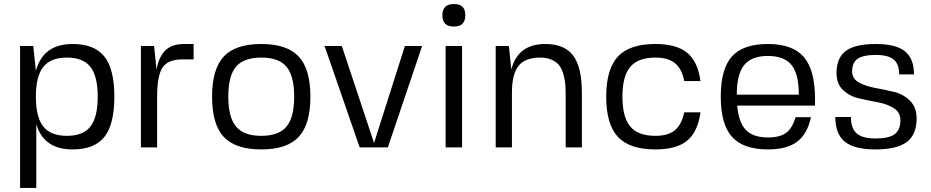

<svg xmlns="http://www.w3.org/2000/svg" viewBox="-20 -727 4591 947"><path d="M159 200H158H79V-500H144L157 -378Q193 -510 338 -510Q446 -510 495 -448Q544 -386 544 -250Q544 -114 495 -52Q446 10 338 10Q195 10 159 -115ZM426 -103Q462 -149 462 -250Q462 -351 426 -397Q390 -443 310 -443Q230 -443 193.5 -397Q157 -351 157 -250Q157 -149 193.5 -103Q230 -57 310 -57Q390 -57 426 -103Z M888 -510H935V-434H880Q808 -434 781.5 -393.5Q755 -353 755 -250V0H675V-500H740L752 -384Q764 -448 796 -479Q828 -510 888 -510Z M1269 -510Q1396 -510 1453.5 -448Q1511 -386 1511 -250Q1511 -114 1453.5 -52Q1396 10 1269 10Q1141 10 1083.5 -52Q1026 -114 1026 -250Q1026 -386 1083.5 -448Q1141 -510 1269 -510ZM1106 -250Q1106 -148 1144.5 -102.5Q1183 -57 1269 -57Q1355 -57 1393 -102.5Q1431 -148 1431 -250Q1431 -353 1393 -398Q1355 -443 1269 -443Q1182 -443 1144 -398Q1106 -353 1106 -250Z M1825 -22 1977 -500H2062L1893 0H1754L1581 -500H1666Z M2259 0H2178V-500H2259ZM2218 -707Q2248 -707 2261.5 -693.5Q2275 -680 2275 -651Q2275 -596 2218 -596Q2162 -596 2162 -651Q2162 -707 2218 -707Z M2670 -510Q2764 -510 2807 -453Q2850 -396 2850 -270V0H2770V-253Q2770 -286 2768.5 -308.5Q2767 -331 2759.5 -358.5Q2752 -386 2739.5 -403Q2727 -420 2702.5 -431.5Q2678 -443 2644 -443Q2570 -443 2537.5 -402Q2505 -361 2505 -270V0H2425V-500H2490L2502 -384Q2534 -510 2670 -510Z M3355 -173H3435Q3422 -77 3369.5 -33.5Q3317 10 3213 10Q3085 10 3027.5 -52Q2970 -114 2970 -250Q2970 -386 3027.5 -448Q3085 -510 3213 -510Q3317 -510 3369.5 -466.5Q3422 -423 3435 -327H3355Q3343 -388 3309 -415.5Q3275 -443 3213 -443Q3127 -443 3088.5 -397Q3050 -351 3050 -250Q3050 -149 3088.5 -103Q3127 -57 3213 -57Q3275 -57 3308.5 -84.5Q3342 -112 3355 -173Z M3616 -206Q3623 -124 3658.5 -86.5Q3694 -49 3768 -49Q3826 -49 3857 -71.5Q3888 -94 3904 -149H3980Q3962 -66 3911.5 -28Q3861 10 3768 10Q3646 10 3590.5 -52Q3535 -114 3535 -250Q3535 -387 3590 -448.5Q3645 -510 3768 -510Q3890 -510 3945 -445.5Q4000 -381 4000 -239V-206ZM3920 -260Q3920 -362 3884 -406.5Q3848 -451 3767 -451Q3687 -451 3650.5 -406Q3614 -361 3614 -260Z M4183 -375Q4183 -339 4216 -320.5Q4249 -302 4295.5 -293.5Q4342 -285 4388.5 -274Q4435 -263 4468 -230.5Q4501 -198 4501 -143Q4501 -63 4452.5 -26.5Q4404 10 4297 10Q4194 10 4147 -28Q4100 -66 4100 -150H4177Q4177 -94 4205.5 -69Q4234 -44 4299 -44Q4364 -44 4392.5 -65Q4421 -86 4421 -134Q4421 -173 4388.5 -193.5Q4356 -214 4310 -222.5Q4264 -231 4217.5 -241.5Q4171 -252 4138.5 -282.5Q4106 -313 4106 -367Q4106 -442 4152 -476Q4198 -510 4299 -510Q4398 -510 4443 -474.5Q4488 -439 4488 -360H4415Q4415 -411 4388 -433.5Q4361 -456 4299 -456Q4237 -456 4210 -437Q4183 -418 4183 -375Z"/></svg>

Font: Fivo Sans Modern
Style: Regular
Weight: 400
Designer: Alexander Slobzheninov
Foundry: Alexander Slobzheninov
Version: 1.0